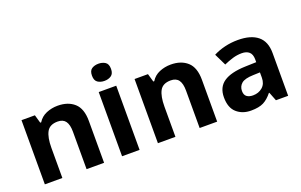

<svg xmlns="http://www.w3.org/2000/svg" viewBox="-90 -1143 2404 1535"><g transform="rotate(-20 1111.5 -375.0)"><path d="M388 -556Q476 -556 529 -508.5Q582 -461 582 -356V0H433V-319Q433 -378 412 -407.5Q391 -437 345 -437Q277 -437 252 -390.5Q227 -344 227 -257V0H78V-546H192L212 -476H220Q246 -518 291.5 -537Q337 -556 388 -556Z M810 -760Q843 -760 867 -744.5Q891 -729 891 -687Q891 -646 867 -630Q843 -614 810 -614Q776 -614 752.5 -630Q729 -646 729 -687Q729 -729 752.5 -744.5Q776 -760 810 -760ZM884 -546V0H735V-546Z M1350 -556Q1438 -556 1491 -508.5Q1544 -461 1544 -356V0H1395V-319Q1395 -378 1374 -407.5Q1353 -437 1307 -437Q1239 -437 1214 -390.5Q1189 -344 1189 -257V0H1040V-546H1154L1174 -476H1182Q1208 -518 1253.5 -537Q1299 -556 1350 -556Z M1921 -557Q2031 -557 2089.5 -509.5Q2148 -462 2148 -364V0H2044L2015 -74H2011Q1976 -30 1937 -10Q1898 10 1830 10Q1757 10 1709 -32.5Q1661 -75 1661 -163Q1661 -250 1722 -291.5Q1783 -333 1905 -337L2000 -340V-364Q2000 -407 1977.5 -427Q1955 -447 1915 -447Q1875 -447 1837 -435.5Q1799 -424 1761 -407L1712 -508Q1756 -531 1809.5 -544Q1863 -557 1921 -557ZM1942 -251Q1870 -249 1842 -225Q1814 -201 1814 -162Q1814 -128 1834 -113.5Q1854 -99 1886 -99Q1934 -99 1967 -127.5Q2000 -156 2000 -208V-253Z"/></g></svg>

Font: Noto Sans Sinhala UI
Style: Bold
Weight: 700
Designer: Jelle Bosma - Monotype Design Team
Foundry: Monotype Imaging Inc.
Version: Version 2.006; ttfautohint (v1.8.4.7-5d5b)